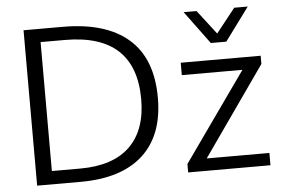

<svg xmlns="http://www.w3.org/2000/svg" viewBox="-51 -802 1314 875"><g transform="rotate(-5 606.0 -364.5)"><path d="M775.4 0V-38.6L1062.5 -444.3H785.2V-501H1150.9V-463.4L865.2 -56.2H1151.9V0ZM929.7 -578.6 818.4 -729.5H877.4L962.4 -619.1L1049.8 -729.5H1111.8L1000.5 -578.6ZM84.5 0V-710.9H263.2Q460.4 -710.9 564 -620.8Q667.5 -530.8 667.5 -351.1Q667.5 -180.2 569.3 -90.3Q470.7 0 284.2 0ZM157.2 -60.5H287.1Q437 -60.5 514.2 -135.3Q591.3 -210 591.3 -351.1Q591.3 -650.4 267.6 -650.4H157.2Z"/></g></svg>

Font: Ride Light
Style: Regular
Weight: 300
Version: Version 3.000